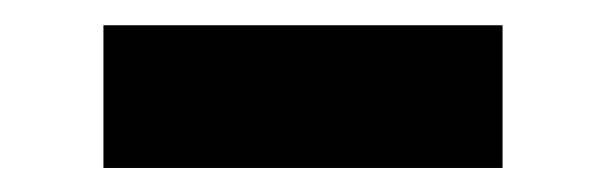

<svg xmlns="http://www.w3.org/2000/svg" viewBox="-20 -369 489 155"><path d="M385.7 -233.4H63.5V-348.6H385.7Z"/></svg>

Font: Pretendard JP
Style: Bold
Weight: 700
Designer: Base glyphs from Inter by Rasmus Andersson; Hangeul glyphs from Noto Sans CJK(Source Han Sans) by Jang Soo-young and Kan
Foundry: Kil Hyung-jin
Version: Version 1.309